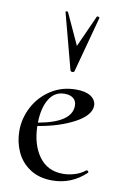

<svg xmlns="http://www.w3.org/2000/svg" viewBox="-85 -781 540 842"><g transform="rotate(10 185.0 -359.5)"><path d="M351 -58Q354 -58 357 -55Q360 -52 358 -49Q294 12 208 12Q150 12 109.5 -14.5Q69 -41 49 -84.5Q29 -128 29 -178Q29 -234 56 -285Q83 -336 132 -367.5Q181 -399 243 -399Q285 -399 308 -384.5Q331 -370 333 -345Q334 -301 267 -264.5Q200 -228 103 -212Q105 -129 143 -77Q181 -25 249 -25Q275 -25 301.5 -33Q328 -41 349 -58ZM103 -227Q250 -253 250 -328Q250 -349 236 -360.5Q222 -372 197 -372Q152 -372 128 -332Q104 -292 103 -227ZM138 -726Q137 -729 142.5 -729.5Q148 -730 149 -727L213 -588L277 -730Q278 -731 280 -731Q283 -731 286 -729.5Q289 -728 289 -726L222 -477Q222 -475 219 -473.5Q216 -472 213 -472Q206 -472 204 -477Z"/></g></svg>

Font: Cormorant Upright Medium
Style: Regular
Weight: 500
Designer: Christian Thalmann (Catharsis Fonts)
Foundry: Catharsis Fonts
Version: Version 3.302